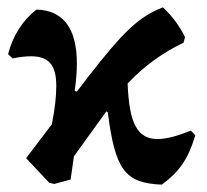

<svg xmlns="http://www.w3.org/2000/svg" viewBox="-20 -493 562 522"><path d="M499 -138C462 -123 432 -115 408 -115C352 -115 331 -161 327 -266C370 -312 421 -349 479 -377L483 -392C468 -423 449 -448 423 -473C358 -448 316 -408 218 -282L189 -244L183 -246C187 -273 189 -298 189 -320C189 -416 152 -465 79 -467C41 -437 15 -396 2 -346L14 -334C33 -338 50 -340 64 -340C114 -340 133 -315 133 -259C133 -229 129 -196 121 -155L51 -63L114 4L127 7H128L172 -5L181 -68L269 -190L273 -188C293 -32 319 5 420 9C467 -26 491 -59 511 -125Z"/></svg>

Font: Alegreya SC
Style: Bold
Weight: 700
Designer: Juan Pablo del Peral
Foundry: Huerta Tipografica
Version: Version 2.007;PS 002.007;hotconv 1.0.88;makeotf.lib2.5.64775